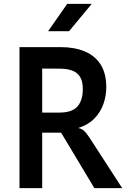

<svg xmlns="http://www.w3.org/2000/svg" viewBox="-20 -970 663 990"><path d="M80.5 0V-727H294.5Q363.5 -727 416.2 -705.2Q469 -683.5 498.5 -637.8Q528 -592 528 -520Q528 -475 512.8 -432.5Q497.5 -390 465.2 -357.5Q433 -325 383 -310Q400 -307 412.5 -296.2Q425 -285.5 441 -261L610 0H466.5L295 -286H197.5V0ZM288 -616 197.5 -616.5V-389.5H286Q352.5 -389.5 379.8 -421.5Q407 -453.5 407 -510Q407 -553.5 391.2 -576.2Q375.5 -599 348.5 -607.5Q321.5 -616 288 -616ZM228 -809 326.5 -950H453L336 -809Z"/></svg>

Font: Spline Sans Medium
Style: Regular
Weight: 500
Designer: Eben Sorkin, Mirko Velimirovic
Foundry: Sorkin Type
Version: Version 1.000; ttfautohint (v1.8.3)